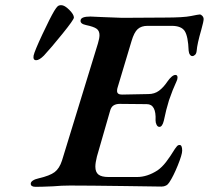

<svg xmlns="http://www.w3.org/2000/svg" viewBox="-20 -718 808 743"><path d="M99 -7Q99 -14 107.5 -19.5Q116 -25 130 -28Q173 -38 191.5 -52Q210 -66 220 -97L359 -550Q365 -570 365 -582Q365 -599 353.5 -607Q342 -615 313 -621Q289 -626 292 -640Q294 -654 330 -654L374 -652Q449 -649 453 -649L617 -650Q690 -650 719 -656Q748 -662 753 -662Q758 -662 763 -656.5Q768 -651 768 -644Q768 -635 759 -603Q743 -548 741 -521Q740 -511 735 -506Q730 -501 724 -501Q719 -501 715 -506.5Q711 -512 710 -522Q708 -577 695 -597.5Q682 -618 644 -618H551Q527 -618 513 -605.5Q499 -593 489 -559L435 -379Q433 -374 433 -366Q433 -352 452 -352L554 -354Q578 -354 595.5 -367Q613 -380 629 -404Q636 -414 644 -421Q652 -428 659 -428Q667 -428 667 -418Q667 -411 663 -403Q648 -371 634 -330Q623 -295 614 -251Q608 -227 597 -227Q590 -227 586 -235Q582 -243 582 -252Q585 -315 548 -315L443 -316Q429 -316 419.5 -310Q410 -304 406 -289L355 -112Q349 -88 349 -73Q349 -52 361 -42.5Q373 -33 400 -33H510Q550 -33 590 -59Q607 -71 622.5 -91Q638 -111 657 -142Q659 -144 662 -148.5Q665 -153 668 -155Q671 -157 675 -157Q685 -157 685 -135Q685 -120 668 -78Q651 -36 635 -12Q625 4 605 4L465 2Q321 0 251 0Q218 0 185 3Q139 5 118 5Q99 5 99 -7ZM110 -503Q114 -521 144 -585Q174 -649 190 -676Q198 -689 203 -693.5Q208 -698 217 -698Q230 -698 248 -680Q266 -662 266 -650Q266 -642 221.5 -587Q177 -532 150 -503Q132 -485 120 -485Q107 -485 110 -503Z"/></svg>

Font: EB Garamond SemiBold
Style: Italic
Weight: 600
Italic angle: -17.2°
Designer: Georg Duffner and Octavio Pardo
Foundry: Georg Duffner
Version: Version 1.000